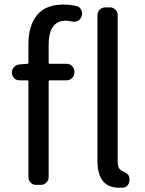

<svg xmlns="http://www.w3.org/2000/svg" viewBox="-20 -829 649 861"><path d="M102.5 -543Q107.4 -543 107.4 -547.9V-629.9Q107.4 -714.8 146.5 -761.7Q185.5 -808.6 264.6 -808.6Q293.9 -808.6 323.2 -801.8Q336.9 -798.8 343.8 -785.6Q350.6 -772.5 346.7 -757.8L345.7 -754.9Q341.8 -742.2 329.6 -735.8Q317.4 -729.5 302.7 -732.4Q288.1 -736.3 275.4 -736.3Q198.2 -736.3 198.2 -628.9V-547.9Q198.2 -543 202.1 -543H278.3Q293 -543 303.2 -532.7Q313.5 -522.5 313.5 -508.8V-503.9Q313.5 -489.3 303.2 -479Q293 -468.8 278.3 -468.8H202.1Q198.2 -468.8 198.2 -464.8V-35.2Q198.2 -20.5 188 -10.3Q177.7 0 163.1 0H141.6Q127 0 117.2 -10.3Q107.4 -20.5 107.4 -35.2V-464.8Q107.4 -468.8 102.5 -468.8H67.4Q52.7 -468.8 43 -479Q33.2 -489.3 33.2 -503.9Q33.2 -517.6 43 -528.3Q52.7 -539.1 67.4 -540ZM523.4 -65.4Q525.4 -64.5 531.7 -61Q538.1 -57.6 541.5 -55.7Q544.9 -53.7 549.3 -50.3Q553.7 -46.9 556.2 -43Q558.6 -39.1 559.6 -34.2L560.5 -29.3Q560.5 -25.4 560.5 -21.5Q560.5 -10.7 554.7 -1Q546.9 10.7 532.2 12.7Q523.4 12.7 513.7 12.7Q417 12.7 417 -108.4V-761.7Q417 -775.4 427.2 -785.6Q437.5 -795.9 452.1 -795.9H473.6Q487.3 -795.9 497.6 -785.6Q507.8 -775.4 507.8 -761.7V-101.6Q507.8 -74.2 523.4 -65.4Z"/></svg>

Font: Gen Jyuu GothicL Regular
Style: Regular
Weight: 400
Designer: [Source Han Sans]
Ryoko NISHIZUKA  (kana & ideographs); Paul D. Hunt (Latin, Greek & Cyrillic); Wenlong ZHANG  (bopomofo
Version: Version 1.002.20150607